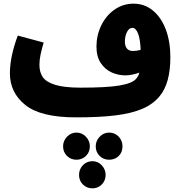

<svg xmlns="http://www.w3.org/2000/svg" viewBox="-20 -619 984 1047"><path d="M909 -307Q909 -165 851 -95Q815 -51 757 -26Q699 -1 612 10Q525 21 394 21Q202 21 118 -46.5Q34 -114 34 -219Q34 -310 77 -425L218 -387Q207 -349 201 -320.5Q195 -292 195 -265Q195 -226 213 -199Q231 -172 280.5 -156.5Q330 -141 420 -141Q561 -141 630.5 -152.5Q700 -164 722 -189Q735 -204 740 -223Q698 -208 663 -208Q624 -208 588 -224.5Q552 -241 529 -276Q506 -311 506 -365Q506 -426 532 -480Q558 -534 604.5 -566.5Q651 -599 708 -599Q769 -599 814.5 -561Q860 -523 884.5 -457Q909 -391 909 -307ZM705 -341Q725 -341 747 -347Q745 -404 733 -435.5Q721 -467 702 -467Q684 -467 672.5 -444.5Q661 -422 661 -393Q661 -368 672 -354.5Q683 -341 705 -341ZM324 179Q324 149 345.5 126.5Q367 104 397 104Q427 104 448.5 126.5Q470 149 470 179Q470 210 449 231Q428 252 397 252Q366 252 345 231Q324 210 324 179ZM502 179Q502 149 523.5 126.5Q545 104 575 104Q606 104 627 126Q648 148 648 179Q648 211 627.5 231.5Q607 252 575 252Q544 252 523 231Q502 210 502 179ZM411 335Q411 304 432 282Q453 260 484 260Q514 260 535 282.5Q556 305 556 335Q556 366 535 387Q514 408 484 408Q453 408 432 387Q411 366 411 335Z"/></svg>

Font: Noto Sans Arabic CondBlack
Style: Regular
Weight: 900
Width: 3
Designer: Nadine Chahine
Foundry: Monotype Imaging Inc.
Version: Version 1.001